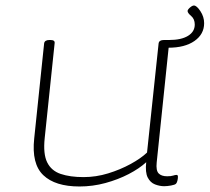

<svg xmlns="http://www.w3.org/2000/svg" viewBox="-20 -670 760 696"><path d="M268 6Q180 6 137 -35Q94 -76 104 -168L140 -513Q142 -525 159 -525H163Q180 -525 178 -513L142 -169Q136 -112 151 -81.5Q166 -51 200 -39.5Q234 -28 283 -28Q328 -28 372 -41.5Q416 -55 453.5 -75.5Q491 -96 513 -117L555 -513Q557 -525 574 -525H578Q595 -525 593 -513L548 -81Q545 -52 555 -41.5Q565 -31 586 -31Q600 -31 607.5 -33.5Q615 -36 620 -36Q625 -36 625 -29Q625 -22 623 -14.5Q621 -7 618 -4Q614 0 600 2.5Q586 5 575 5Q559 5 542 -1.5Q525 -8 515.5 -26.5Q506 -45 510 -82Q485 -59 446.5 -39Q408 -19 362 -6.5Q316 6 268 6ZM590 -497 574 -525H593Q637 -525 661.5 -540Q686 -555 686 -581Q686 -601 673 -612Q660 -623 660 -630Q660 -635 668.5 -642.5Q677 -650 683 -650Q693 -650 706.5 -629.5Q720 -609 720 -586Q720 -546 685 -521.5Q650 -497 590 -497Z"/></svg>

Font: Asap Expanded Expanded Thin
Style: Italic
Weight: 100
Width: 7
Italic angle: -6°
Designer: Pablo Cosgaya
Foundry: Omnibus-Type
Version: Version 3.001; ttfautohint (v1.8.4.7-5d5b)